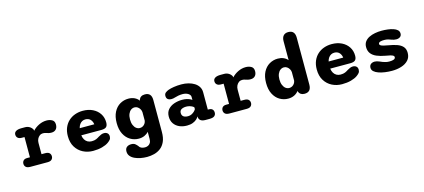

<svg xmlns="http://www.w3.org/2000/svg" viewBox="-71 -1410 5094 2306"><g transform="rotate(-15 2476.0 -257.0)"><path d="M316.5 -112.2H361.9Q398.8 -112.2 414.6 -96.3Q430.4 -80.4 430.4 -56.2Q430.4 -32.2 414.2 -16.1Q398 0 361.9 0H148.4Q109.8 0 93 -16.1Q76.2 -32.2 76.2 -56.2Q76.2 -80.4 91.5 -96.3Q106.9 -112.2 137.6 -112.2H172.5V-363.8H138.4Q106.5 -363.8 89.5 -379.1Q72.4 -394.4 72.4 -420.2Q72.4 -447.2 95.9 -461.6Q119.4 -476 164.2 -476H208.8Q238.7 -476 263 -461.9Q287.3 -447.8 301.1 -423.3L304.4 -406.9Q337.4 -443.2 383.7 -465.3Q429.9 -487.5 478.7 -487.5Q517.2 -487.5 546.8 -470.8Q576.4 -454.2 576.4 -412.4Q576.4 -373.3 556 -352.3Q535.7 -331.2 501 -331.2Q479.8 -331.2 466 -334.7Q452.2 -338.1 439.2 -342.8Q428.8 -346.4 418.5 -348.4Q408.3 -350.4 397.4 -350.4Q374.1 -350.4 355.8 -336.8Q337.6 -323.2 327 -301.1Q316.5 -278.9 316.5 -252.1Z M927.5 10.5Q860.3 10.5 803.4 -18.3Q746.5 -47.2 712.2 -102.8Q677.8 -158.5 677.8 -239Q677.8 -299.5 697.5 -345.7Q717.2 -391.8 751.7 -423.5Q786.2 -455.2 831.6 -471.3Q877 -487.5 928.8 -487.5Q998.5 -487.5 1052 -461.2Q1105.5 -434.8 1135.9 -388.2Q1166.3 -341.7 1166.3 -280.5Q1166.3 -240.7 1147.8 -224Q1129.2 -207.3 1087.8 -207.3H836.7Q841 -175 854.8 -152.4Q868.7 -129.8 890.5 -117.9Q912.3 -106 939.5 -106Q974.8 -106 996.5 -115.6Q1018.2 -125.2 1035.3 -137Q1052.5 -147.5 1069.6 -154.8Q1086.7 -162.2 1106 -162.2Q1131.2 -162.2 1147.7 -148.1Q1164.2 -134 1164.2 -107.2Q1164.2 -82.2 1151.2 -66.8Q1138.2 -51.5 1118.7 -37.8Q1088.3 -16.2 1039 -2.8Q989.7 10.5 927.5 10.5ZM840.5 -295H1022Q1016.5 -333.3 993.8 -356.6Q971 -379.8 932.3 -379.8Q911 -379.8 892.6 -370.2Q874.2 -360.5 860.8 -341.8Q847.3 -323 840.5 -295Z M1535.2 248.3Q1494.2 248.3 1454.3 240.7Q1414.4 233.1 1381.7 217.7Q1348.9 202.3 1329.5 178.3Q1310.1 154.3 1310.1 121.2Q1310.1 85.2 1331.6 68Q1353.2 50.8 1387.2 50.8Q1419.1 50.8 1436.2 65Q1453.4 79.2 1464.6 93.6Q1474.2 111.9 1493 121.2Q1511.8 130.6 1539.6 130.6Q1559.7 130.6 1577.5 122.3Q1595.4 114.1 1606.8 95.5Q1618.2 77 1618.2 46.8V-41.7Q1597 -17.1 1565.6 -3.3Q1534.2 10.5 1495.7 10.5Q1438.4 10.5 1390.4 -18.2Q1342.4 -46.8 1313.9 -102.5Q1285.3 -158.2 1285.3 -239Q1285.3 -319.8 1313.9 -375Q1342.4 -430.2 1390.4 -458.3Q1438.4 -486.5 1495.7 -486.5Q1538.4 -486.5 1571.2 -470.9Q1604.1 -455.2 1625.3 -426.3L1626.2 -438.2Q1644.1 -484.8 1700.1 -484.8Q1782.2 -484.8 1782.2 -393.2V3.8Q1782.2 76.2 1760.6 123.9Q1739 171.6 1703.1 198.7Q1667.2 225.8 1623.3 237.1Q1579.4 248.3 1535.2 248.3ZM1540.5 -109.8Q1560.5 -109.8 1577.3 -119.4Q1594.1 -129 1605 -145.4Q1615.8 -161.8 1618.2 -181V-286.2Q1616.8 -306.3 1606.1 -324.5Q1595.4 -342.7 1578.4 -354.5Q1561.3 -366.2 1540.5 -366.2Q1515.8 -366.2 1495.5 -351.5Q1475.2 -336.8 1463.1 -308.4Q1450.9 -280.1 1450.9 -239Q1450.9 -198.7 1463.1 -169.5Q1475.2 -140.4 1495.5 -125.1Q1515.8 -109.8 1540.5 -109.8Z M2325.2 0.8Q2284.8 0.8 2264.8 -15.3Q2244.8 -31.3 2243.7 -59.2L2242.8 -66.2Q2236 -50.2 2217.3 -32.8Q2198.7 -15.5 2168.2 -3.5Q2137.8 8.5 2095 8.5Q2042.2 8.5 2000.2 -10.2Q1958.2 -29 1933.8 -64.8Q1909.5 -100.5 1909.5 -151.7Q1909.5 -205 1938.7 -239.1Q1967.8 -273.2 2014.9 -289.6Q2062 -306 2115.5 -306Q2147.5 -306 2172.5 -299.9Q2197.5 -293.8 2213.8 -285.8Q2230 -277.7 2235.7 -271.8V-310Q2235.7 -323 2228.1 -334Q2220.5 -345 2207.2 -353.2Q2194 -361.5 2176.4 -366.1Q2158.8 -370.7 2138.8 -370.7Q2110 -370.7 2084.8 -365.9Q2059.5 -361.2 2039.7 -354.7Q2028.5 -351.2 2018.3 -349.3Q2008.2 -347.5 1996.2 -347.5Q1968.2 -347.5 1951.3 -360.8Q1934.5 -374.2 1934.5 -402.3Q1934.5 -428.5 1951.8 -442.2Q1969.2 -456 1992.2 -464.2Q2017.5 -473.7 2060.8 -480.6Q2104.2 -487.5 2154.8 -487.5Q2200.7 -487.5 2242.1 -476.9Q2283.5 -466.3 2315.6 -446.1Q2347.7 -425.8 2366 -396.1Q2384.3 -366.3 2384.3 -328V-112.2H2397Q2425.8 -112.2 2440.8 -97.4Q2455.8 -82.7 2455.8 -56.3Q2455.8 -30.2 2437.3 -14.7Q2418.8 0.8 2374.5 0.8ZM2235.7 -180Q2230.5 -187.5 2216.1 -195.5Q2201.7 -203.5 2182.4 -208.8Q2163.2 -214.2 2142.7 -214.2Q2107 -214.2 2083.2 -201Q2059.3 -187.8 2059.3 -156.2Q2059.3 -134.7 2069.3 -121.5Q2079.3 -108.3 2096.7 -102.7Q2114 -97 2135.5 -97Q2161.2 -97 2181.8 -107.8Q2202.3 -118.7 2216.4 -132.9Q2230.5 -147.2 2235.7 -158.2Z M2792.5 -112.2H2837.9Q2874.8 -112.2 2890.6 -96.3Q2906.4 -80.4 2906.4 -56.2Q2906.4 -32.2 2890.2 -16.1Q2874 0 2837.9 0H2624.4Q2585.8 0 2569 -16.1Q2552.2 -32.2 2552.2 -56.2Q2552.2 -80.4 2567.5 -96.3Q2582.9 -112.2 2613.6 -112.2H2648.5V-363.8H2614.4Q2582.5 -363.8 2565.5 -379.1Q2548.4 -394.4 2548.4 -420.2Q2548.4 -447.2 2571.9 -461.6Q2595.4 -476 2640.2 -476H2684.8Q2714.7 -476 2739 -461.9Q2763.3 -447.8 2777.1 -423.3L2780.4 -406.9Q2813.4 -443.2 2859.7 -465.3Q2905.9 -487.5 2954.7 -487.5Q2993.2 -487.5 3022.8 -470.8Q3052.4 -454.2 3052.4 -412.4Q3052.4 -373.3 3032 -352.3Q3011.7 -331.2 2977 -331.2Q2955.8 -331.2 2942 -334.7Q2928.2 -338.1 2915.2 -342.8Q2904.8 -346.4 2894.5 -348.4Q2884.3 -350.4 2873.4 -350.4Q2850.1 -350.4 2831.8 -336.8Q2813.6 -323.2 2803 -301.1Q2792.5 -278.9 2792.5 -252.1Z M3557.6 5Q3503.3 5 3485 -39.8L3483.8 -51.2Q3462.5 -22.1 3429 -5.8Q3395.6 10.5 3353.2 10.5Q3296 10.5 3248 -18.2Q3200 -46.8 3171.5 -102.5Q3142.9 -158.2 3142.9 -239Q3142.9 -319.8 3171.5 -375Q3200 -430.2 3248 -458.3Q3296 -486.5 3353.2 -486.5Q3392.7 -486.5 3423.8 -473Q3455 -459.4 3475.8 -434.7V-669.8Q3475.8 -714.6 3496.9 -738.3Q3518 -762 3557.6 -762Q3639.8 -762 3639.8 -669.8V-87.3Q3639.8 5 3557.6 5ZM3475.8 -181V-286.2Q3474.4 -306.3 3463.7 -324.5Q3453 -342.7 3436 -354.5Q3418.9 -366.2 3398.1 -366.2Q3373.3 -366.2 3353.1 -351.5Q3332.8 -336.8 3320.7 -308.4Q3308.5 -280.1 3308.5 -239Q3308.5 -198.7 3320.7 -169.5Q3332.8 -140.4 3353.1 -125.1Q3373.3 -109.8 3398.1 -109.8Q3418.1 -109.8 3434.9 -119.4Q3451.7 -129 3462.5 -145.4Q3473.4 -161.8 3475.8 -181Z M4022.5 10.5Q3955.3 10.5 3898.4 -18.3Q3841.5 -47.2 3807.2 -102.8Q3772.8 -158.5 3772.8 -239Q3772.8 -299.5 3792.5 -345.7Q3812.2 -391.8 3846.7 -423.5Q3881.2 -455.2 3926.6 -471.3Q3972 -487.5 4023.8 -487.5Q4093.5 -487.5 4147 -461.2Q4200.5 -434.8 4230.9 -388.2Q4261.3 -341.7 4261.3 -280.5Q4261.3 -240.7 4242.8 -224Q4224.2 -207.3 4182.8 -207.3H3931.7Q3936 -175 3949.8 -152.4Q3963.7 -129.8 3985.5 -117.9Q4007.3 -106 4034.5 -106Q4069.8 -106 4091.5 -115.6Q4113.2 -125.2 4130.3 -137Q4147.5 -147.5 4164.6 -154.8Q4181.7 -162.2 4201 -162.2Q4226.2 -162.2 4242.7 -148.1Q4259.2 -134 4259.2 -107.2Q4259.2 -82.2 4246.2 -66.8Q4233.2 -51.5 4213.7 -37.8Q4183.3 -16.2 4134 -2.8Q4084.7 10.5 4022.5 10.5ZM3935.5 -295H4117Q4111.5 -333.3 4088.8 -356.6Q4066 -379.8 4027.3 -379.8Q4006 -379.8 3987.6 -370.2Q3969.2 -360.5 3955.8 -341.8Q3942.3 -323 3935.5 -295Z M4643.2 10.5Q4599.1 10.5 4556 4.5Q4512.8 -1.5 4477.8 -14Q4442.7 -26.5 4421.8 -45.5Q4401 -64.5 4401 -90.4Q4401 -120.2 4420 -135.5Q4438.9 -150.8 4468.8 -150.8Q4481.2 -150.8 4496.1 -147Q4511 -143.2 4527.9 -135.8Q4543.8 -128.8 4561.3 -121.8Q4578.8 -114.9 4598.8 -110.5Q4618.8 -106 4641.8 -106Q4676.8 -106 4696.6 -114.1Q4716.4 -122.2 4716.4 -141.8Q4716.4 -153.4 4704.3 -160.9Q4692.2 -168.4 4669 -174Q4645.8 -179.7 4612 -185.2Q4551.1 -195.9 4506.8 -215Q4462.5 -234.1 4438.5 -265.6Q4414.6 -297.2 4414.6 -345Q4414.6 -385 4434.7 -412.2Q4454.8 -439.5 4488.2 -456Q4521.5 -472.5 4562.3 -480Q4603.2 -487.5 4644.2 -487.5Q4682.2 -487.5 4719.9 -483Q4757.6 -478.6 4788.6 -468.3Q4819.7 -458.1 4838.4 -440.6Q4857.1 -423.2 4857.1 -396.8Q4857.1 -369.5 4838 -355.5Q4818.9 -341.5 4790.8 -341.5Q4775.2 -341.5 4761.2 -344.5Q4747.2 -347.6 4732.7 -352.8Q4717.5 -359.2 4696.2 -365.5Q4674.8 -371.8 4646.2 -371.8Q4633.5 -371.8 4620.9 -370.7Q4608.2 -369.6 4597.7 -366.2Q4587.2 -362.8 4581 -356.6Q4574.8 -350.4 4574.8 -340.4Q4574.8 -329.2 4587.9 -321.6Q4601 -313.9 4623.8 -308.5Q4646.6 -303.2 4676.3 -297.8Q4737.2 -287.9 4783.1 -271.9Q4829 -255.9 4854.5 -227Q4879.9 -198 4879.9 -149.2Q4879.9 -94.2 4846.8 -58.7Q4813.7 -23.2 4759.9 -6.4Q4706.2 10.5 4643.2 10.5Z"/></g></svg>

Font: Sono ExtraLight
Style: Regular
Weight: 200
Designer: Tyler Finck
Foundry: Tyler Finck
Version: Version 2.112